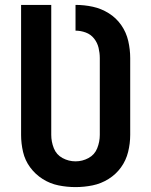

<svg xmlns="http://www.w3.org/2000/svg" viewBox="-20 -755 616 783"><path d="M288 8Q323 8 357.5 1Q392 -6 422.5 -25Q453 -44 473.5 -72.5Q494 -101 502.5 -135.5Q511 -170 511 -205V-518Q511 -553 503 -588Q495 -623 474.5 -652.5Q454 -682 423.5 -701Q393 -720 358.5 -727.5Q324 -735 288 -735V-630Q309 -630 329.5 -622.5Q350 -615 363.5 -598Q377 -581 382 -560Q387 -539 387 -518V-205Q387 -177 376.5 -150.5Q366 -124 341 -110.5Q316 -97 288 -97Q260 -97 235 -110.5Q210 -124 199.5 -150.5Q189 -177 189 -205V-735H66V-205Q66 -170 74 -135.5Q82 -101 103 -72.5Q124 -44 154 -25Q184 -6 218.5 1Q253 8 288 8Z"/></svg>

Font: Iosevka Sparkle
Style: Bold
Weight: 700
Designer: Belleve Invis
Foundry: Belleve Invis
Version: Version 4.5.0; ttfautohint (v1.8.3)